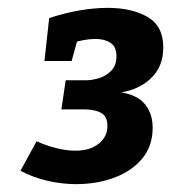

<svg xmlns="http://www.w3.org/2000/svg" viewBox="-20 -803 435 488"><path d="M174 -335Q137 -335 100.5 -343.5Q64 -352 32 -369L73 -444Q97 -433 123 -426.5Q149 -420 172 -420Q208 -420 230.5 -437.5Q253 -455 253 -483Q253 -507 237 -516Q221 -525 194 -525H136L147 -599H199Q214 -599 232 -604.5Q250 -610 263 -623.5Q276 -637 276 -660Q276 -684 261 -694Q246 -704 223 -704Q208 -704 192 -701Q176 -698 160 -693L179 -709L162 -648H93L105 -757Q144 -770 182 -776.5Q220 -783 254 -783Q315 -783 355 -760Q395 -737 395 -682Q395 -632 361 -601.5Q327 -571 272 -566L266 -571Q321 -567 344.5 -542.5Q368 -518 368 -478Q368 -432 341.5 -400Q315 -368 270.5 -351.5Q226 -335 174 -335Z"/></svg>

Font: Bitter Thin
Style: Bold Italic
Weight: 700
Italic angle: -9°
Version: Version 3.021